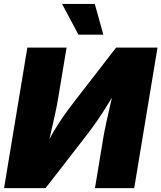

<svg xmlns="http://www.w3.org/2000/svg" viewBox="-20 -974 835 994"><path d="M674.8 0H471.7L515.6 -265.6Q520.5 -294.4 529.8 -337.4Q539.1 -380.4 550.8 -431.2Q562.5 -481.9 574.7 -533.2L598.1 -531.7Q564 -475.1 536.6 -430.9Q509.3 -386.7 482.2 -347.7Q455.1 -308.6 421.9 -265.6L215.8 0H1L121.6 -727.5H324.7L280.3 -460.9Q274.9 -426.8 263.7 -376.7Q252.4 -326.7 240.7 -274.9Q229 -223.1 219.7 -183.6L202.6 -190.9Q231 -247.6 256.6 -291Q282.2 -334.5 307.6 -370.6Q333 -406.7 359.9 -441.9L581.1 -727.5H795.4ZM386.2 -794.4 301.3 -953.6H470.7L515.1 -794.4Z"/></svg>

Font: Inter 16pt Black
Style: Italic
Weight: 900
Italic angle: -9.3988°
Version: Version 4.001;git-66647c0bb